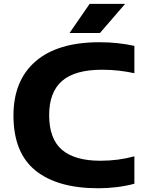

<svg xmlns="http://www.w3.org/2000/svg" viewBox="-20 -969 752 998"><path d="M490.5 9.5Q278 9.5 164 -83Q50 -175.5 50 -368.5Q50 -550.5 164.8 -650Q279.5 -749.5 497 -749.5Q593 -749.5 678.5 -730.5V-588.5Q639.5 -597 597.5 -601.8Q555.5 -606.5 510.5 -606.5Q369.5 -606.5 302.5 -548.2Q235.5 -490 235.5 -370.5Q235.5 -247.5 302 -190.5Q368.5 -133.5 501.5 -133.5Q549 -133.5 592.5 -139.2Q636 -145 678.5 -156.5V-14Q636 -2.5 588.2 3.5Q540.5 9.5 490.5 9.5ZM341.5 -797.5 446 -949H630.5L499.5 -797.5Z"/></svg>

Font: Encode Sans Expanded Expanded
Style: Bold
Weight: 700
Width: 7
Designer: Multiple Designers
Foundry: Impallari Type
Version: Version 3.000; ttfautohint (v1.8.3) -l 8 -r 50 -G 200 -x 14 